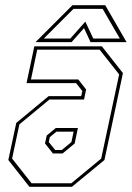

<svg xmlns="http://www.w3.org/2000/svg" viewBox="-20 -718 506 738"><path d="M93 0 12 -103 42.5 -245.5 167 -348.5H292L296.5 -368L272.5 -398.5H82L112 -540H371.5L452.5 -437L381.5 -103L256.5 0ZM101.5 -13.5H254L369 -108.5L438 -432L363 -527H123L99 -412.5H281L311 -374L303 -335.5H170L54.5 -240L26.5 -108.5ZM183.5 -128 153 -166.5 159.5 -197 194.5 -226H279.5L267 -166.5L220.5 -128ZM192 -141.5H217.5L254.5 -172L263 -212H197L171.5 -191L167.5 -172ZM258.5 -698H384.5L466.5 -556H328L303 -610L255 -556H116.5ZM262.5 -684 148.5 -570H250.5L308 -635L338.5 -570H440.5L374.5 -684Z"/></svg>

Font: Tourney Condensed Thin
Style: Italic
Weight: 100
Width: 3
Italic angle: -12°
Designer: Tyler Finck
Foundry: Etcetera Type Co
Version: Version 1.010; ttfautohint (v1.8.3)